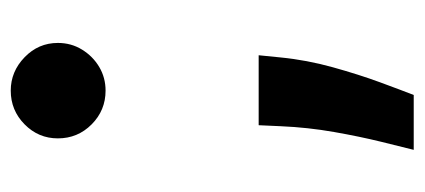

<svg xmlns="http://www.w3.org/2000/svg" viewBox="-228 -354 760 343"><g transform="rotate(-90 151.5 -182.0)"><path d="M224.8 -99.4 220.9 -60.4Q216.3 -13.5 203.3 33.2Q190.3 79.9 176.3 117.9Q162.3 155.9 153.8 177.6H55.8Q61.1 156.6 70.3 119.1Q79.5 81.7 87.7 35.2Q95.9 -11.4 98 -59.7L99.8 -99.4ZM161.6 -372.9Q126.4 -372.9 101.4 -397.7Q76.3 -422.6 76.3 -458.1Q76.3 -492.9 101.4 -517.6Q126.4 -542.3 161.6 -542.3Q195.7 -542.3 221.2 -517.6Q246.8 -492.9 246.8 -458.1Q246.8 -434.3 234.9 -415Q223 -395.6 203.8 -384.2Q184.7 -372.9 161.6 -372.9Z"/></g></svg>

Font: InterMG
Style: Bold
Weight: 700
Designer: Rasmus Andersson
Foundry: rsms
Version: Version 3.019;December 26, 2023;FontCreator 15.0.0.2955 64-b